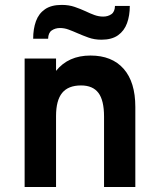

<svg xmlns="http://www.w3.org/2000/svg" viewBox="-20 -744 632 764"><path d="M78 0V-511H203V-462Q227.5 -492.5 261.8 -507.8Q296 -523 340 -523Q425.5 -523 472 -470.2Q518.5 -417.5 518.5 -318.5V0H394V-280Q394 -344.5 371.8 -374.2Q349.5 -404 302.5 -404Q251.5 -404 227.2 -374.2Q203 -344.5 203 -282V0ZM383.5 -586Q355.5 -586 332 -594.5Q308.5 -603 288 -612Q270 -620 253.2 -626.2Q236.5 -632.5 218.5 -632.5Q200 -632.5 186 -623Q172 -613.5 171.5 -590H112Q112 -629 123 -659.5Q134 -690 159 -707.2Q184 -724.5 225.5 -724.5Q254 -724.5 277.2 -716.5Q300.5 -708.5 321 -699Q338.5 -690.5 355.8 -684.2Q373 -678 390.5 -678Q409.5 -678 423.2 -687.5Q437 -697 437.5 -720.5H496.5Q496.5 -682 485.5 -651.8Q474.5 -621.5 449.8 -603.8Q425 -586 383.5 -586Z"/></svg>

Font: Undotted
Style: Bold
Weight: 700
Designer: Delve Withrington, Dave Bailey, Thomas Jockin
Foundry: Delve Fonts LLC
Version: Version 4.000